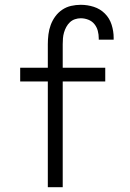

<svg xmlns="http://www.w3.org/2000/svg" viewBox="-20 -779 540 799"><path d="M179 0H241V-440H418V-497H241V-595Q241 -607 242 -619.5Q243 -632 246.5 -644Q250 -656 256 -667Q262 -678 271 -686.5Q280 -695 292 -699Q304 -703 316 -703Q332 -703 347.5 -697Q363 -691 373 -678.5Q383 -666 387 -650.5Q391 -635 391 -619Q391 -618 391 -616.5Q391 -615 391 -614H453Q453 -616 453 -618Q453 -620 453 -622Q453 -649 444.5 -676Q436 -703 416.5 -722.5Q397 -742 370.5 -750.5Q344 -759 316 -759Q296 -759 276 -754.5Q256 -750 239 -738.5Q222 -727 210 -710.5Q198 -694 191 -675Q184 -656 181.5 -635.5Q179 -615 179 -595V-497H64V-440H179Z"/></svg>

Font: Iosevka SS09 Light
Style: Regular
Weight: 300
Monospace: yes
Designer: Belleve Invis
Foundry: Belleve Invis
Version: Version 5.2.1; ttfautohint (v1.8.3)